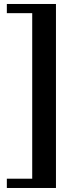

<svg xmlns="http://www.w3.org/2000/svg" viewBox="-20 -767 345 960"><path d="M14.2 172.9V126.5H141.1V-701.2H14.2V-747.1H259.8V172.9Z"/></svg>

Font: Elstob
Style: Bold
Weight: 700
Designer: Peter S. Baker
Version: Version 1.015